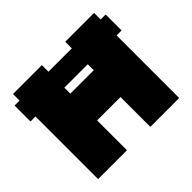

<svg xmlns="http://www.w3.org/2000/svg" viewBox="-159 -907 1115 1115"><g transform="rotate(-45 399.0 -349.5)"><path d="M773 -514H732V0H495V-245H303V0H66V-514H25V-645H66V-699H303V-645H495V-699H732V-645H773ZM495 -514H303V-465H495Z"/></g></svg>

Font: Prompt Black
Style: Regular
Weight: 900
Designer: Katatrad Team
Foundry: CadsonDemak
Version: Version 1.001